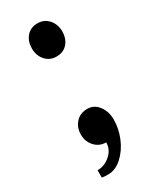

<svg xmlns="http://www.w3.org/2000/svg" viewBox="-172 -652 611 752"><g transform="rotate(-30 133.5 -276.5)"><path d="M206.5 -526.9Q206.5 -493.7 188.2 -472.7Q169.9 -451.7 138.2 -451.7Q107.9 -451.7 88.9 -473.4Q69.8 -495.1 69.8 -526.9Q69.8 -559.6 88.1 -580.8Q106.4 -602.1 138.2 -602.1Q168 -602.1 187.3 -580.1Q206.5 -558.1 206.5 -526.9ZM54.2 14.2Q86.9 14.2 112.5 -8.8Q138.2 -31.7 138.2 -63.5Q107.9 -63.5 87.6 -85.4Q67.4 -107.4 67.4 -139.2Q67.4 -170.9 86.9 -192.6Q106.4 -214.4 139.2 -214.4Q169.9 -214.4 189.2 -188.5Q208.5 -162.6 208.5 -127Q208.5 -85.4 191.7 -44.9Q174.8 -4.4 145.3 22.5Q115.7 49.3 83 49.3Q61.5 49.3 54.2 47.4Z"/></g></svg>

Font: Coda
Style: Regular
Weight: 400
Designer: vernon adams
Foundry: vernon adams
Version: Version 2.000; ttfautohint (v0.8) -r 50 -G 200 -x